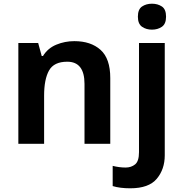

<svg xmlns="http://www.w3.org/2000/svg" viewBox="-20 -776 988 1036"><path d="M381 -554Q330 -554 284 -535Q238 -516 212 -474H205L186 -544H79V0H218V-260Q218 -348 244.5 -395.5Q271 -443 343 -443Q436 -443 436 -323V0H575V-355Q575 -460 522.5 -507Q470 -554 381 -554ZM724 -686Q724 -647 746.5 -631.5Q769 -616 800 -616Q831 -616 853.5 -631.5Q876 -647 876 -686Q876 -726 853.5 -741Q831 -756 800 -756Q769 -756 746.5 -741Q724 -726 724 -686ZM683 240Q783 240 826 188.5Q869 137 869 62V-544H730V45Q730 94 709 111Q688 128 658 128Q624 128 588 119V228Q627 240 683 240Z"/></svg>

Font: Noto Sans UI
Style: Bold
Weight: 700
Designer: Monotype Design Team
Foundry: Monotype Imaging Inc.
Version: Version 1.901